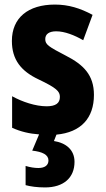

<svg xmlns="http://www.w3.org/2000/svg" viewBox="-20 -580 462 840"><path d="M306 128C306 75 268 45 216 37L227 9C334 -1 391 -63 391 -165C391 -252 345 -297 269 -336C192 -376 178 -385 178 -409C178 -431 195 -443 226 -443C263 -443 306 -426 344 -404L385 -515C331 -544 280 -560 220 -560C103 -560 32 -502 32 -401C32 -319 72 -269 148 -233C228 -195 242 -180 242 -156C242 -128 223 -115 184 -115C136 -115 78 -134 33 -159V-21C70 -4 109 5 151 8L121 79C166 84 192 97 192 122C192 143 176 155 148 155C131 155 112 152 92 146V230C114 236 143 240 177 240C259 240 306 197 306 128Z"/></svg>

Font: Noto Sans Georgian Condensed ExtraBold
Style: Regular
Weight: 800
Width: 3
Designer: Monotype Design Team, Akaki Razmadze
Foundry: Google LLC
Version: Version 2.005